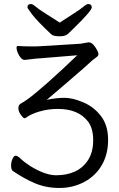

<svg xmlns="http://www.w3.org/2000/svg" viewBox="-20 -916 592 952"><path d="M44 -68Q35 -75 35 -94Q35 -113 42 -128.5Q49 -144 58 -144Q67 -144 83 -128.5Q99 -113 131 -92Q205 -47 258 -47Q311 -47 351.5 -65.5Q392 -84 417 -123Q442 -162 442 -221Q442 -280 416 -314Q368 -376 266 -376Q219 -376 175 -363Q131 -350 107 -331Q106 -330 100.5 -330Q95 -330 83 -347Q71 -364 71 -380Q71 -396 84 -403Q135 -429 291 -574Q328 -608 363 -642L181 -627Q160 -626 141.5 -623.5Q123 -621 104 -619H102Q84 -619 68 -654Q62 -669 62 -678.5Q62 -688 68 -688Q101 -686 126 -686H161Q172 -686 181 -687L378 -699L418 -706H422Q442 -704 461 -668Q468 -656 468 -647.5Q468 -639 459 -633L438 -617Q405 -586 325.5 -518Q246 -450 212 -421Q259 -431 299.5 -431Q340 -431 393 -408.5Q446 -386 481 -340Q516 -294 516 -222.5Q516 -151 485 -97.5Q454 -44 398 -14Q342 16 275 16Q208 16 153 -7.5Q98 -31 44 -68ZM235 -745Q165 -811 140.5 -843Q116 -875 116 -880Q116 -896 134 -896Q142 -896 157 -883Q172 -870 206.5 -848.5Q241 -827 276 -804Q311 -827 345 -848.5Q379 -870 394 -883Q409 -896 417 -896Q435 -896 435 -879.5Q435 -863 349 -779Q329 -760 317 -748Q305 -736 275.5 -736Q246 -736 235 -745Z"/></svg>

Font: LXGW WenKai TC
Style: Regular
Weight: 400
Designer: LXGW / Fontworks Inc.
Foundry: LXGW / Fontworks Inc.
Version: Version 1.330